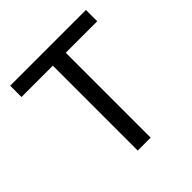

<svg xmlns="http://www.w3.org/2000/svg" viewBox="-189 -862 1009 1009"><g transform="rotate(-45 316.0 -357.5)"><path d="M364 0H268V-641H364ZM598 -631H35V-715H598Z"/></g></svg>

Font: Wix Madefor Display Medium
Style: Regular
Weight: 500
Designer: Dalton Maag Ltd
Foundry: Dalton Maag Ltd
Version: Version 3.100